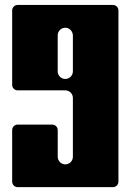

<svg xmlns="http://www.w3.org/2000/svg" viewBox="-20 -769 536 789"><path d="M52.5 -397.7H248.3C265.6 -397.7 279.5 -383.7 279.5 -366.5V-124.8C279.5 -107.5 265.6 -93.6 248.4 -93.6C231.1 -93.6 217.2 -107.5 217.2 -124.8V-234.6C217.2 -247 207.1 -257 194.7 -257H52.5C40.1 -257 30 -247 30 -234.6V-22.5C30 -10.1 40.1 0 52.5 0H444.2C445.6 0 447 -0.2 448.3 -0.4C448.7 -0.5 449.1 -0.6 449.5 -0.7C450.4 -0.9 451.4 -1.2 452.3 -1.6C452.6 -1.7 453 -1.8 453.4 -2C454.5 -2.5 455.7 -3.1 456.8 -3.8L456.8 -3.9C457.9 -4.6 458.8 -5.4 459.8 -6.3C460 -6.6 460.3 -6.9 460.6 -7.2C461.2 -7.8 461.8 -8.6 462.4 -9.3C462.6 -9.7 462.8 -10 463 -10.3C463.8 -11.4 464.4 -12.5 464.9 -13.7C465.5 -15.1 465.9 -16.5 466.2 -18C466.5 -19.4 466.7 -20.9 466.7 -22.5V-726.1C466.7 -738.5 456.6 -748.6 444.2 -748.6H52.5C40.1 -748.6 30 -738.5 30 -726.1V-420.2C30 -407.8 40.1 -397.7 52.5 -397.7ZM217.1 -623.8C217.1 -642.1 232.8 -656.7 251.4 -654.9C267.6 -653.3 279.5 -638.8 279.5 -622.5V-475.7C279.5 -458.5 265.5 -444.5 248.3 -444.5C231.1 -444.6 217.1 -458.5 217.1 -475.7V-623.8Z"/></svg>

Font: Gridlock
Style: Regular
Weight: 400
Designer: Abhik Krishna Ghosh
Version: Version 001.000